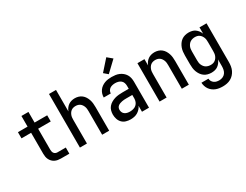

<svg xmlns="http://www.w3.org/2000/svg" viewBox="-93 -1426 2936 2296"><g transform="rotate(-30 1375.0 -278.0)"><path d="M477 0H361Q340 0 319.5 -3.5Q299 -7 280.5 -16Q262 -25 247 -40Q232 -55 222.5 -74Q213 -93 209.5 -113.5Q206 -134 206 -155V-445H73V-530H206V-677H303V-530H477V-445H303V-155Q303 -142 306 -129Q309 -116 316.5 -106Q324 -96 336 -90.5Q348 -85 361 -85H477Z M623 0V-740H720V-443Q728 -465 742 -484Q756 -503 775 -516.5Q794 -530 817 -536Q840 -542 864 -542Q889 -542 914 -534.5Q939 -527 959 -511Q979 -495 992.5 -473Q1006 -451 1014 -426.5Q1022 -402 1024.5 -376.5Q1027 -351 1027 -325V0H930V-325Q930 -341 928.5 -357Q927 -373 921.5 -388Q916 -403 907 -416.5Q898 -430 885 -439.5Q872 -449 856.5 -453Q841 -457 825 -457Q809 -457 793.5 -453Q778 -449 765 -439.5Q752 -430 743 -416.5Q734 -403 728.5 -388Q723 -373 721.5 -357Q720 -341 720 -325V0Z M1319 12Q1287 12 1256 3Q1225 -6 1203 -28.5Q1181 -51 1171 -82Q1161 -113 1161 -144Q1161 -172 1168.5 -199Q1176 -226 1194 -247Q1212 -268 1236 -282Q1260 -296 1286.5 -304Q1313 -312 1340.5 -314.5Q1368 -317 1395 -317H1480V-359Q1480 -380 1473 -400Q1466 -420 1450 -433Q1434 -446 1413.5 -451.5Q1393 -457 1372 -457Q1354 -457 1335 -453Q1316 -449 1300.5 -439Q1285 -429 1275.5 -412Q1266 -395 1266 -376H1169Q1169 -401 1176 -424.5Q1183 -448 1197.5 -468.5Q1212 -489 1232 -503.5Q1252 -518 1275.5 -527Q1299 -536 1323.5 -539Q1348 -542 1372 -542Q1398 -542 1424 -538.5Q1450 -535 1474 -525Q1498 -515 1518.5 -498Q1539 -481 1552.5 -459Q1566 -437 1571.5 -411Q1577 -385 1577 -359V0H1480V-82Q1470 -60 1453 -41.5Q1436 -23 1414.5 -10.5Q1393 2 1368.5 7Q1344 12 1319 12ZM1357 -73Q1380 -73 1403.5 -79Q1427 -85 1445 -100.5Q1463 -116 1471.5 -138.5Q1480 -161 1480 -184V-232H1395Q1380 -232 1365.5 -231Q1351 -230 1336.5 -227Q1322 -224 1308 -219Q1294 -214 1282 -205Q1270 -196 1264 -182.5Q1258 -169 1258 -154Q1258 -136 1265.5 -119Q1273 -102 1288 -91.5Q1303 -81 1321 -77Q1339 -73 1357 -73Z M1361 -587 1307 -633 1436 -778 1503 -722Z M1723 0V-530H1820V-443Q1828 -465 1842 -484Q1856 -503 1875 -516.5Q1894 -530 1917 -536Q1940 -542 1964 -542Q1989 -542 2014 -534.5Q2039 -527 2059 -511Q2079 -495 2092.5 -473Q2106 -451 2114 -426.5Q2122 -402 2124.5 -376.5Q2127 -351 2127 -325V0H2030V-325Q2030 -341 2028.5 -357Q2027 -373 2021.5 -388Q2016 -403 2007 -416.5Q1998 -430 1985 -439.5Q1972 -449 1956.5 -453Q1941 -457 1925 -457Q1909 -457 1893.5 -453Q1878 -449 1865 -439.5Q1852 -430 1843 -416.5Q1834 -403 1828.5 -388Q1823 -373 1821.5 -357Q1820 -341 1820 -325V0Z M2471 222Q2446 222 2421.5 218.5Q2397 215 2374.5 206Q2352 197 2332.5 182Q2313 167 2299 147Q2285 127 2277.5 103Q2270 79 2269 55H2366Q2366 74 2375.5 90.5Q2385 107 2400 118Q2415 129 2433.5 133Q2452 137 2471 137Q2495 137 2518 127Q2541 117 2555.5 97.5Q2570 78 2575 53.5Q2580 29 2580 5V-87Q2572 -65 2557.5 -45.5Q2543 -26 2524 -12.5Q2505 1 2482 6.5Q2459 12 2435 12Q2409 12 2383 5Q2357 -2 2336 -17.5Q2315 -33 2300 -55Q2285 -77 2276 -101.5Q2267 -126 2264 -152.5Q2261 -179 2261 -205V-325Q2261 -351 2264 -377.5Q2267 -404 2276 -428.5Q2285 -453 2300 -475Q2315 -497 2336 -512.5Q2357 -528 2383 -535Q2409 -542 2435 -542Q2459 -542 2482 -536.5Q2505 -531 2524 -517.5Q2543 -504 2557.5 -484.5Q2572 -465 2580 -443V-530H2677V5Q2677 33 2672.5 61.5Q2668 90 2656 115.5Q2644 141 2624.5 162.5Q2605 184 2580 197.5Q2555 211 2527 216.5Q2499 222 2471 222ZM2474 -73Q2490 -73 2505.5 -77Q2521 -81 2534 -90.5Q2547 -100 2556.5 -113.5Q2566 -127 2571.5 -142Q2577 -157 2578.5 -173Q2580 -189 2580 -205V-325Q2580 -341 2578.5 -357Q2577 -373 2571.5 -388Q2566 -403 2556.5 -416.5Q2547 -430 2534 -439.5Q2521 -449 2505.5 -453Q2490 -457 2474 -457Q2457 -457 2440.5 -453Q2424 -449 2410 -440.5Q2396 -432 2385.5 -418.5Q2375 -405 2368.5 -390Q2362 -375 2360 -358.5Q2358 -342 2358 -325V-205Q2358 -188 2360 -171.5Q2362 -155 2368.5 -140Q2375 -125 2385.5 -111.5Q2396 -98 2410 -89.5Q2424 -81 2440.5 -77Q2457 -73 2474 -73Z"/></g></svg>

Font: Lode Dark Term
Style: Bold
Weight: 700
Monospace: yes
Designer: Belleve Invis
Foundry: Belleve Invis
Version: Version 29.2.0